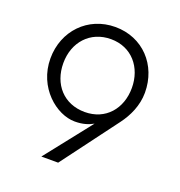

<svg xmlns="http://www.w3.org/2000/svg" viewBox="-133 -623 906 966"><g transform="rotate(20 320.0 -140.0)"><path d="M574 -250C574 -398 469 -510 322 -510C175 -510 68 -397 68 -250C68 -94 193 7 291 7C335 7 363 -3 389 -17L194 230H284L509 -71C544 -118 574 -180 574 -250ZM137 -250C137 -362 211 -445 322 -445C434 -445 504 -359 504 -250C504 -138 433 -55 322 -55C209 -55 137 -137 137 -250Z"/></g></svg>

Font: altertype_V2
Style: Regular
Weight: 400
Designer: Simon Renaud
Version: Version 2.001;Glyphs 3.1.2 (3151)